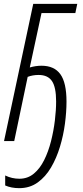

<svg xmlns="http://www.w3.org/2000/svg" viewBox="-20 -734 432 999"><path d="M80 245Q39 245 7 231V179Q42 196 81 196Q124 196 156 169.5Q188 143 210 98.5Q232 54 245.5 0.5Q259 -53 265.5 -107Q272 -161 272 -206Q272 -280 250.5 -312Q229 -344 181 -344Q150 -344 124 -334L54 0H1L153 -714H382L372 -666H196L135 -383Q166 -392 196 -392Q262 -392 294 -348Q326 -304 326 -205Q326 -152 318 -91Q310 -30 292 29.5Q274 89 245.5 137.5Q217 186 176 215.5Q135 245 80 245Z"/></svg>

Font: Noto Sans ExtraCondensed Light
Style: Italic
Weight: 300
Width: 2
Italic angle: -12°
Designer: Monotype Design Team
Foundry: Monotype Imaging Inc.
Version: Version 2.013; ttfautohint (v1.8.4.7-5d5b)